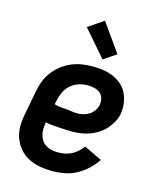

<svg xmlns="http://www.w3.org/2000/svg" viewBox="-117 -859 784 953"><g transform="rotate(15 275.0 -382.5)"><path d="M244 12Q211 12 179.5 6.5Q148 1 120.5 -13Q93 -27 73 -50.5Q53 -74 42.5 -103Q32 -132 32.5 -165Q33 -198 40 -231L63 -351Q68 -378 78 -404Q88 -430 105.5 -453Q123 -476 146.5 -494Q170 -512 196.5 -523Q223 -534 249.5 -538Q276 -542 303 -542Q331 -542 358.5 -538Q386 -534 410 -523.5Q434 -513 453.5 -496Q473 -479 484 -456Q495 -433 499 -406Q503 -379 498 -350Q494 -328 482.5 -307Q471 -286 454.5 -268Q438 -250 417 -237Q396 -224 374 -216.5Q352 -209 329.5 -206Q307 -203 285 -203Q268 -203 251.5 -204Q235 -205 217.5 -206Q200 -207 183.5 -208.5Q167 -210 150 -214V-213Q147 -196 146.5 -179.5Q146 -163 150 -148Q154 -133 162.5 -120.5Q171 -108 184 -100Q197 -92 212.5 -88.5Q228 -85 244 -85Q261 -85 279 -88Q297 -91 313.5 -99Q330 -107 344 -119.5Q358 -132 370 -148L462 -104Q444 -77 419.5 -54Q395 -31 366 -15.5Q337 0 305.5 6Q274 12 244 12ZM290 -297Q305 -297 320.5 -301Q336 -305 350 -314Q364 -323 373.5 -337Q383 -351 386 -366Q389 -384 384.5 -400.5Q380 -417 367.5 -427Q355 -437 338 -441Q321 -445 303 -445Q281 -445 258.5 -438Q236 -431 217.5 -415Q199 -399 188.5 -377Q178 -355 174 -333L169 -312Q184 -307 199 -305.5Q214 -304 229.5 -303Q245 -302 259.5 -299.5Q274 -297 290 -297ZM341 -588 224 -723 303 -777 406 -632Z"/></g></svg>

Font: Lode
Style: Bold Italic
Weight: 700
Italic angle: -11°
Monospace: yes
Designer: Belleve Invis
Foundry: Belleve Invis
Version: Version 29.2.0; ttfautohint (v1.8.3)